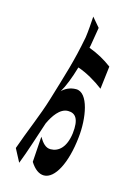

<svg xmlns="http://www.w3.org/2000/svg" viewBox="-138 -919 776 1087"><g transform="rotate(15 250.0 -375.5)"><path d="M282 -424C246 -424 217 -408 200 -390C221 -425 243 -480 262 -546C311 -530 370 -496 414 -462L430 -596C387 -628 347 -650 294 -670L297 -684C301 -707 310 -765 315 -792L269 -846C267 -813 263 -755 258 -722C230 -575 202 -491 154 -331C124 -231 75 -121 38 -14L78 62C106 -8 143 -127 165 -192C187 -239 222 -293 270 -293C313 -293 338 -264 328 -178C317 -93 276 -58 229 -58C200 -58 181 -80 161 -113L151 37C175 75 202 95 231 95C295 95 350 -10 366 -164C379 -278 355 -424 282 -424Z"/></g></svg>

Font: 寒蝉无机体 CompactMedium
Style: Regular
Weight: 500
Width: 3
Designer: ChillTanhei {Warren2060}; 
Source Han Sans {Ryoko NISHIZUKA 西塚涼子 (kana, bopomofo & ideographs); Paul D. Hunt (Latin, Gre
Foundry: ChillType&Adobe
Version: Version 1.000;Glyphs 3.1.1 (3135)